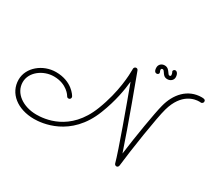

<svg xmlns="http://www.w3.org/2000/svg" viewBox="-151 -1128 1601 1434"><g transform="rotate(30 649.5 -410.5)"><path d="M1299 -734C1299 -735 1299 -736 1299 -737C1299 -751 1290 -756 1267 -756C1147 -756 1069 -666 1040 -551C1021 -479 983 -252 963 -96C899 -289 757 -671 750 -689C747 -697 741 -702 733 -702C722 -702 714 -693 714 -683C714 -682 714 -679 714 -673C714 -634 710 -482 640 -303C539 -41 326 -26 260 -26C146 -26 51 -90 51 -186C51 -273 141 -339 233 -339C346 -339 390 -263 392 -259C395 -253 401 -250 408 -250C419 -250 426 -259 426 -268C426 -271 426 -274 424 -277C421 -283 369 -375 230 -375C118 -375 15 -292 15 -187C15 -69 118 11 261 11C324 11 565 -7 674 -289C722 -411 740 -519 747 -591C806 -432 928 -98 953 -4C956 5 963 10 972 10C981 10 988 1 989 -7C1004 -143 1052 -458 1076 -541C1122 -704 1229 -719 1266 -719C1277 -719 1279 -718 1280 -718C1289 -718 1297 -725 1299 -734ZM1023 -787C1023 -817 1008 -832 996 -832C986 -832 978 -824 978 -816C978 -813 980 -810 982 -806C984 -801 987 -794 987 -786C987 -783 986 -775 976 -775C968 -775 963 -783 957 -792C947 -806 935 -824 908 -824C878 -824 861 -802 861 -780C861 -748 874 -740 885 -740C895 -740 903 -747 903 -756C903 -759 902 -762 901 -764C898 -769 896 -774 896 -780C896 -782 896 -792 908 -792C916 -792 921 -785 927 -776C936 -762 947 -744 974 -744C1003 -744 1023 -764 1023 -787Z"/></g></svg>

Font: Sacramento
Style: Regular
Weight: 400
Designer: Astigmatic (AOETI)
Foundry: Astigmatic (AOETI)
Version: Version 1.000